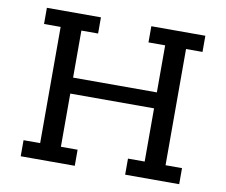

<svg xmlns="http://www.w3.org/2000/svg" viewBox="-77 -790 1043 885"><g transform="rotate(10 444.5 -347.5)"><path d="M73.2 0V-75.2H150.9V-619.1H73.2V-694.8H326.2V-619.1H248V-398.9H640.1V-619.1H562V-694.8H814.9V-619.1H737.8V-75.2H814.9V0H562V-75.2H640.1V-324.2H248V-75.2H326.2V0Z"/></g></svg>

Font: CMU Concrete
Style: Bold
Weight: 700
Version: Version 0.7.0